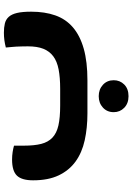

<svg xmlns="http://www.w3.org/2000/svg" viewBox="133 -602 680 986"><g transform="rotate(-90 473.0 -109.0)"><path d="M472 211Q435 211 412.5 189Q390 167 390 135Q390 101 413.5 79.5Q437 58 472 58Q507 58 530.5 79.5Q554 101 554 135Q554 167 532 189Q510 211 472 211ZM510 -140Q568 -140 609.5 -148Q651 -156 677 -175.5Q703 -195 715.5 -226.5Q728 -258 728 -306Q728 -325 727.5 -339.5Q727 -354 726.5 -366.5Q726 -379 724.5 -391.5Q723 -404 722 -419Q741 -424 759.5 -426.5Q778 -429 798 -429Q825 -429 845.5 -424Q866 -419 879.5 -404Q893 -389 899.5 -361.5Q906 -334 906 -289Q906 -219 887 -165Q868 -111 825.5 -74.5Q783 -38 716 -19Q649 0 553 0H384Q309 0 245.5 -14Q182 -28 136.5 -61Q91 -94 65.5 -147.5Q40 -201 40 -279Q40 -337 64 -362Q88 -387 147 -387Q167 -387 186 -384Q205 -381 218 -377V-326Q218 -273 227 -237.5Q236 -202 259 -180Q282 -158 322 -149Q362 -140 424 -140Z"/></g></svg>

Font: Baloo Bhaijaan
Style: Regular
Weight: 400
Designer: Devika Bhansali and Ek Type
Foundry: Ek Type
Version: Version 1.443;PS 1.000;hotconv 16.6.51;makeotf.lib2.5.65220;